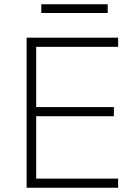

<svg xmlns="http://www.w3.org/2000/svg" viewBox="-20 -882 639 902"><path d="M105 0V-705H535V-662H150V-379H515V-336H150V-43H535V0ZM174 -821V-862H486V-821Z"/></svg>

Font: Nunito Sans 10pt ExtraLight
Style: Regular
Weight: 250
Designer: Vernon Adams
Foundry: Vernon Adams
Version: Version 3.101;gftools[0.9.27]